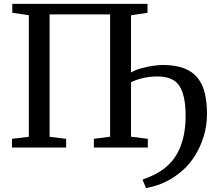

<svg xmlns="http://www.w3.org/2000/svg" viewBox="-20 -763 1122 993"><path d="M43.5 -743H743V-697L657.5 -684V-56L744.5 -45V0H465.5V-45L549.5 -56V-688.5H236.5V-55.5L322 -45V0H42V-45L129 -55.5V-684.5L43.5 -697ZM735.5 210 717 166Q737.5 158.5 761.5 148.2Q785.5 138 811.2 121.5Q837 105 862 78.5Q887 52 904.5 15.5Q922 -21 931 -66Q940 -111 940 -162Q940.5 -266 909 -316.8Q877.5 -367.5 795.5 -367.5Q756.5 -367.5 723.2 -360.2Q690 -353 657.5 -338L651 -364.5L657.5 -388Q677 -400 707.2 -408.8Q737.5 -417.5 768.2 -422.2Q799 -427 820.5 -427Q888.5 -427 933.2 -409.2Q978 -391.5 1003.8 -358Q1029.5 -324.5 1040 -278Q1050.5 -231.5 1050.5 -173.5Q1050.5 -112 1033.2 -56.8Q1016 -1.5 987.8 43Q959.5 87.5 926 117Q887.5 150.5 852.2 169.2Q817 188 787.5 196.8Q758 205.5 735.5 210Z"/></svg>

Font: Merriweather 36pt
Style: Regular
Weight: 400
Designer: Eben Sorkin
Foundry: Eben Sorkin
Version: Version 2.100